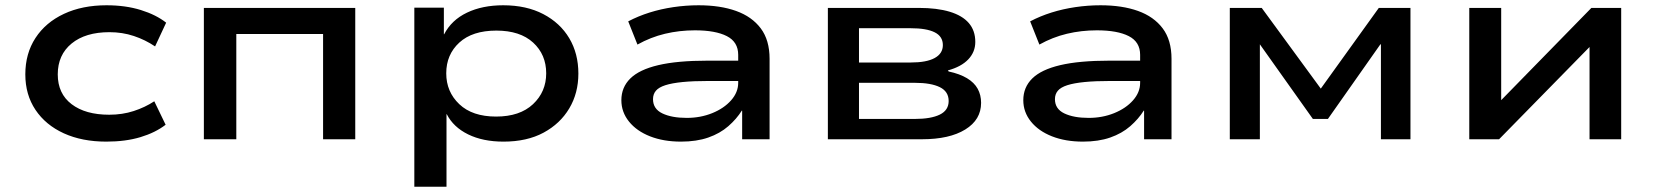

<svg xmlns="http://www.w3.org/2000/svg" viewBox="-20 -528 6278 728"><path d="M383 9Q291 9 222 -22.5Q153 -54 114.5 -111.5Q76 -169 76 -246Q76 -325 114.5 -384Q153 -443 222.5 -475.5Q292 -508 384 -508Q456 -508 514 -490Q572 -472 610 -442L568 -352Q531 -377 487.5 -391.5Q444 -406 395 -406Q304 -406 251.5 -363Q199 -320 199 -246Q199 -173 251.5 -133Q304 -93 394 -93Q444 -93 487 -107Q530 -121 565 -144L608 -55Q569 -25 512.5 -8Q456 9 383 9Z M753 0V-498H1327V0H1205V-399H876V0Z M1551 180V-499H1663V-398H1664Q1692 -452 1750.5 -480Q1809 -508 1888 -508Q1976 -508 2040 -474.5Q2104 -441 2138.5 -383Q2173 -325 2173 -249Q2173 -175 2138.5 -117Q2104 -59 2041 -25Q1978 9 1889 9Q1811 9 1755 -18.5Q1699 -46 1674 -95H1673V180ZM1861 -86Q1951 -86 2001 -133Q2051 -180 2051 -250Q2051 -321 2001.5 -366.5Q1952 -412 1862 -412Q1771 -412 1721.5 -366.5Q1672 -321 1672 -250Q1672 -180 1721.5 -133Q1771 -86 1861 -86Z M2562 9Q2496 9 2445 -11Q2394 -31 2365 -67Q2336 -103 2336 -148Q2336 -197 2370 -230.5Q2404 -264 2476 -281Q2548 -298 2663 -298H2799V-221H2669Q2609 -221 2568.5 -217Q2528 -213 2503 -205Q2478 -197 2467 -184Q2456 -171 2456 -152Q2456 -115 2491.5 -98Q2527 -81 2584 -81Q2636 -81 2680.5 -99Q2725 -117 2752 -147.5Q2779 -178 2779 -214V-320Q2779 -369 2736 -391Q2693 -413 2615 -413Q2556 -413 2501.5 -400Q2447 -387 2397 -359L2362 -447Q2400 -467 2443 -480.5Q2486 -494 2533.5 -501Q2581 -508 2629 -508Q2711 -508 2771 -486.5Q2831 -465 2864.5 -420.5Q2898 -376 2898 -305V0H2794V-108L2793 -109Q2773 -77 2741.5 -49.5Q2710 -22 2665.5 -6.5Q2621 9 2562 9Z M3119 0V-498H3464Q3533 -498 3581 -483.5Q3629 -469 3653.5 -440.5Q3678 -412 3678 -369Q3678 -331 3651.5 -303Q3625 -275 3574 -261L3577 -257Q3619 -248 3646.5 -231.5Q3674 -215 3687 -191.5Q3700 -168 3700 -138Q3700 -74 3640 -37Q3580 0 3476 0ZM3237 -77H3448Q3510 -77 3543.5 -93.5Q3577 -110 3577 -145Q3577 -181 3543.5 -197.5Q3510 -214 3449 -214H3237ZM3237 -291H3433Q3493 -291 3524 -308Q3555 -325 3555 -357Q3555 -390 3524 -405.5Q3493 -421 3433 -421H3237Z M4086 9Q4020 9 3969 -11Q3918 -31 3889 -67Q3860 -103 3860 -148Q3860 -197 3894 -230.5Q3928 -264 4000 -281Q4072 -298 4187 -298H4323V-221H4193Q4133 -221 4092.5 -217Q4052 -213 4027 -205Q4002 -197 3991 -184Q3980 -171 3980 -152Q3980 -115 4015.5 -98Q4051 -81 4108 -81Q4160 -81 4204.5 -99Q4249 -117 4276 -147.5Q4303 -178 4303 -214V-320Q4303 -369 4260 -391Q4217 -413 4139 -413Q4080 -413 4025.5 -400Q3971 -387 3921 -359L3886 -447Q3924 -467 3967 -480.5Q4010 -494 4057.5 -501Q4105 -508 4153 -508Q4235 -508 4295 -486.5Q4355 -465 4388.5 -420.5Q4422 -376 4422 -305V0H4318V-108L4317 -109Q4297 -77 4265.5 -49.5Q4234 -22 4189.5 -6.5Q4145 9 4086 9Z M4643 0V-498H4764L4988 -192L5208 -498H5328V0H5216V-360H5214L5015 -77H4958L4757 -360V0Z M5551 0V-498H5672V-138H5662L6014 -498H6127V0H6007V-360H6017L5664 0Z"/></svg>

Font: Nunito Sans 7pt Expanded SemiBold
Style: Regular
Weight: 600
Width: 7
Designer: Vernon Adams
Foundry: Vernon Adams
Version: Version 3.101;gftools[0.9.27]